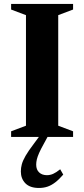

<svg xmlns="http://www.w3.org/2000/svg" viewBox="-20 -696 428 976"><path d="M351.5 -28.5V0H36.5V-28.5L112 -57V-619L36.5 -647.5V-676H351.5V-647.5L276 -619V-57ZM203 34.5Q187.5 62 179 81.2Q170.5 100.5 167.2 114.5Q164 128.5 164 141Q164 166.5 179 180.5Q194 194.5 218.5 194.5Q234.5 194.5 250 187.8Q265.5 181 286 164.5L301.5 191.5Q280 216.5 260.2 231.5Q240.5 246.5 220.8 253Q201 259.5 178 259.5Q132.5 259.5 109.2 236Q86 212.5 86 175.5Q86 157 91 138.8Q96 120.5 110 96Q124 71.5 151.5 35.5L196.5 -25.5H235.5Z"/></svg>

Font: Newsreader 16pt 16pt
Style: Bold
Weight: 700
Version: Version 1.003